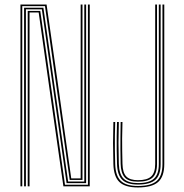

<svg xmlns="http://www.w3.org/2000/svg" viewBox="-20 -820 808 845"><path d="M70 0V-800H185L231.2 -476.8L293.5 -35H335V-479.8V-800H343V-479.8V-28H286.8L178 -793H78V0ZM86 0V-340.8V-786H171L279.8 -21H351V-479.8V-800H359V-479.8V-14H273L164.2 -779H94V-340.8V0ZM102 0V-340.8V-772H157.2L266 -7H367V-800H375V0H259L209.8 -344L150.2 -765H110V-340.8V0ZM587 5Q530.5 5 505.5 -19Q480.5 -43 479 -98Q477.5 -150.5 477.5 -190.5Q477.5 -230.5 479 -283H487Q486 -248 485.6 -219.4Q485.2 -190.8 485.6 -162.1Q486 -133.5 487 -98Q488.5 -46.2 511.8 -23.9Q535 -1.5 587 -1.5Q645 -1.5 670 -23.9Q695 -46.2 695 -98V-800H703V-98Q703 -43 676 -19Q649 5 587 5ZM587 -7.8Q539.5 -7.8 518 -28.8Q496.5 -49.8 495 -98Q494 -132 493.6 -161.2Q493.2 -190.5 493.6 -219.8Q494 -249 495 -283H503Q501.5 -231.2 501.5 -191Q501.5 -150.8 503 -99Q504.5 -52.2 524.6 -33.2Q544.8 -14.2 587 -14.2Q636.2 -14.2 657.6 -33.8Q679 -53.2 679 -98V-800H687V-98Q687 -49.8 663.9 -28.8Q640.8 -7.8 587 -7.8ZM587 -20.5Q544.8 -20.5 528.4 -39.9Q512 -59.2 511 -98.5Q510.2 -136.8 510 -163.1Q509.8 -189.5 510.1 -216.4Q510.5 -243.2 511 -283H519Q517.8 -239.8 517.5 -210.5Q517.2 -181.2 517.8 -156Q518.2 -130.8 519 -99Q520 -59.2 536.1 -43.1Q552.2 -27 587 -27Q627.8 -27 645.4 -43.5Q663 -60 663 -98V-800H671V-98Q671 -56.5 651.5 -38.5Q632 -20.5 587 -20.5Z"/></svg>

Font: Big Shoulders Inline Text Thin
Style: Regular
Weight: 100
Designer: Patric King
Foundry: XO Type Co
Version: Version 2.002